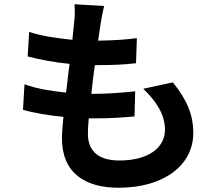

<svg xmlns="http://www.w3.org/2000/svg" viewBox="-20 -826 1040 902"><path d="M653 -409C717 -348 755 -285 755 -217C755 -134 680 -72 541 -72C441 -72 393 -117 393 -198C393 -217 394 -241 397 -270H437C498 -270 556 -274 612 -279L615 -397C550 -390 477 -385 416 -385H409C414 -429 419 -476 426 -520C506 -520 560 -522 619 -529L623 -647C576 -640 513 -636 441 -635C446 -667 449 -693 452 -710C456 -737 461 -762 469 -798L330 -806C333 -773 331 -745 328 -718C325 -695 324 -670 320 -639C248 -646 174 -657 117 -676L110 -561C171 -545 235 -533 307 -526C300 -481 297 -435 290 -391C226 -398 159 -407 95 -430L88 -310C141 -295 206 -284 278 -277C274 -236 271 -201 271 -177C271 -12 381 56 537 56C753 56 888 -52 888 -201C888 -285 860 -355 792 -439Z"/></svg>

Font: Spoqa Han Sans Neo Bold
Style: Bold
Weight: 700
Designer: [Spoqa Han Sans Neo] Dong-huui Kim  Younghwa Kang  Yujin Lee  [Noto Sans] Ryoko NISHIZUKA  (kana & ideographs); Paul D. 
Foundry: Spoqa (http://www.spoqa-han-sans.com)
Version: Version 1.000